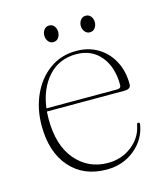

<svg xmlns="http://www.w3.org/2000/svg" viewBox="-93 -646 627 727"><g transform="rotate(-15 221.0 -282.0)"><path d="M403.5 -280Q403.5 -261 378.5 -261H74Q73 -247 73 -232Q73 -128 122.2 -70.5Q171.5 -13 248 -13Q301.5 -13 341.8 -44.2Q382 -75.5 391 -124Q392 -130.5 397 -130.5Q403.5 -130.5 402.5 -123Q393.5 -66 347.5 -28Q301.5 10 237 10Q146.5 10 93.8 -50.2Q41 -110.5 41 -213.5Q41 -280 66 -334.8Q91 -389.5 135.8 -421.8Q180.5 -454 240.5 -454Q288 -454 324.8 -432Q361.5 -410 382.5 -370.8Q403.5 -331.5 403.5 -280ZM237 -442Q169.5 -442 127.2 -395Q85 -348 75.5 -273H352.5Q368 -273 368 -286.5Q368 -356.5 332.8 -399.2Q297.5 -442 237 -442ZM166 -508.5Q154 -508.5 146.5 -518.2Q139 -528 139 -541Q139 -554.5 146.5 -564Q154 -573.5 166 -573.5Q179 -573.5 186.2 -564Q193.5 -554.5 193.5 -541Q193.5 -528 186.2 -518.2Q179 -508.5 166 -508.5ZM309.5 -508.5Q297.5 -508.5 289.8 -518.2Q282 -528 282 -541Q282 -554.5 289.8 -564Q297.5 -573.5 309.5 -573.5Q322 -573.5 329.5 -564Q337 -554.5 337 -541Q337 -528 329.5 -518.2Q322 -508.5 309.5 -508.5Z"/></g></svg>

Font: Fraunces 72pt Thin
Style: Regular
Weight: 100
Version: Version 1.000;[b76b70a41]